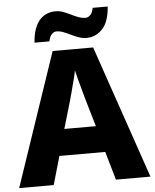

<svg xmlns="http://www.w3.org/2000/svg" viewBox="-61 -980 829 1030"><g transform="rotate(-5 353.5 -464.5)"><path d="M521 0 477 -153H230L186 0H0L243 -717H461L707 0ZM397 -438Q392 -456 383.5 -486.5Q375 -517 366.5 -549Q358 -581 353 -603Q349 -581 340.5 -548.5Q332 -516 324 -485.5Q316 -455 311 -438L269 -295H439ZM150 -770Q153 -812 163.5 -842Q174 -872 191 -891Q208 -910 230 -919Q252 -928 278 -928Q298 -928 318 -920.5Q338 -913 358 -903Q378 -893 397 -886Q416 -879 435 -879Q447 -879 459.5 -890Q472 -901 477 -929H558Q552 -846 516 -808.5Q480 -771 431 -771Q410 -771 389.5 -778Q369 -785 349 -795Q329 -805 309.5 -812.5Q290 -820 272 -820Q260 -820 248 -809Q236 -798 230 -770Z"/></g></svg>

Font: Noto Sans Devanagari ExtraBold
Style: Regular
Weight: 800
Version: Version 2.003